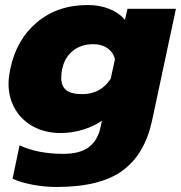

<svg xmlns="http://www.w3.org/2000/svg" viewBox="-20 -515 721 765"><path d="M30 197 58 64Q130 98 233 98Q298 98 333.5 71.5Q369 45 380 -6L386 -34Q355 -12 311 1.5Q267 15 222 15Q162 15 115 -9.5Q68 -34 41 -79Q14 -124 14 -182Q14 -205 21 -240Q45 -357 127 -426Q209 -495 330 -495Q377 -495 415.5 -479.5Q454 -464 478 -436L488 -480H681L586 -35Q557 100 468 165Q379 230 205 230Q158 230 110 221Q62 212 30 197ZM421 -201 438 -279Q431 -307 408 -323Q385 -339 351 -339Q304 -339 271 -313Q238 -287 228 -241Q224 -224 224 -205Q224 -172 243.5 -156Q263 -140 308 -140Q381 -140 421 -201Z"/></svg>

Font: Prompt ExtraBold
Style: Italic
Weight: 800
Italic angle: -12°
Designer: Katatrad Team
Foundry: CadsonDemak
Version: Version 1.001